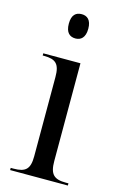

<svg xmlns="http://www.w3.org/2000/svg" viewBox="-116 -797 530 848"><g transform="rotate(15 149.0 -373.5)"><path d="M149 -636C173 -636 193 -651 193 -692C193 -733 173 -747 149 -747C123 -747 104 -733 104 -692C104 -651 123 -636 149 -636ZM21 0H285V-10H273C219 -10 199 -28 199 -89V-536H29V-526H35C89 -526 108 -508 108 -449V-86C108 -28 89 -10 34 -10H21Z"/></g></svg>

Font: Noto Serif Display SemiCondensed
Style: Regular
Weight: 400
Width: 4
Designer: Monotype Design Team
Foundry: Monotype Imaging Inc.
Version: Version 2.009